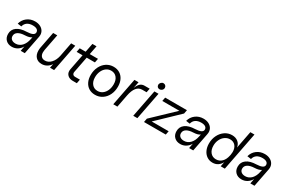

<svg xmlns="http://www.w3.org/2000/svg" viewBox="109 -1857 4492 3030"><g transform="rotate(30 2355.0 -342.0)"><path d="M30 -132Q30 -212 92.5 -258Q155 -304 269 -307Q406 -312 406 -375Q406 -408 379.5 -425.5Q353 -443 304 -443Q242 -443 203 -416Q164 -389 152 -338L81 -348Q101 -424 161.5 -470Q222 -516 304 -516Q356 -516 396 -497Q436 -478 458 -444.5Q480 -411 480 -369Q480 -355 477 -338L411 0H336L353 -89Q325 -39 280 -11.5Q235 16 181 16Q113 16 71.5 -24.5Q30 -65 30 -132ZM207 -57Q272 -57 319 -106Q366 -155 383 -243L390 -277Q352 -248 273 -245Q193 -242 150 -214.5Q107 -187 107 -139Q107 -101 134 -79Q161 -57 207 -57Z M576 -145Q576 -176 581 -200L639 -500H714L656 -200Q652 -180 652 -157Q652 -110 675.5 -83.5Q699 -57 743 -57Q804 -57 851 -107Q898 -157 917 -241L967 -500H1042L945 0H870L885 -75Q859 -33 816.5 -8.5Q774 16 724 16Q655 16 615.5 -27.5Q576 -71 576 -145Z M1158 -111Q1158 -125 1161 -140L1217 -427H1109L1123 -500H1231L1262 -660H1337L1306 -500H1456L1442 -427H1292L1235 -133Q1234 -128 1234 -120Q1234 -99 1247.5 -86Q1261 -73 1283 -73H1373L1359 0H1284Q1227 0 1192.5 -30.5Q1158 -61 1158 -111Z M1483 -224Q1483 -306 1516 -373Q1549 -440 1606.5 -478Q1664 -516 1735 -516Q1799 -516 1847.5 -486.5Q1896 -457 1922.5 -402.5Q1949 -348 1949 -276Q1949 -193 1916.5 -126.5Q1884 -60 1826.5 -22Q1769 16 1697 16Q1633 16 1584.5 -13.5Q1536 -43 1509.5 -97.5Q1483 -152 1483 -224ZM1701 -57Q1750 -57 1789 -85Q1828 -113 1850 -163Q1872 -213 1872 -275Q1872 -352 1834 -397.5Q1796 -443 1732 -443Q1683 -443 1644 -415Q1605 -387 1582.5 -337.5Q1560 -288 1560 -226Q1560 -150 1598.5 -103.5Q1637 -57 1701 -57Z M2195 -500 2172 -381Q2194 -442 2226 -471Q2258 -500 2302 -500H2398L2384 -427H2302Q2242 -427 2201.5 -376.5Q2161 -326 2142 -228L2098 0H2023L2120 -500Z M2559 -500 2462 0H2387L2484 -500ZM2484 -621Q2484 -646 2502.5 -665Q2521 -684 2545 -684Q2568 -684 2583.5 -668.5Q2599 -653 2599 -630Q2599 -605 2580.5 -587Q2562 -569 2537 -569Q2514 -569 2499 -583.5Q2484 -598 2484 -621Z M2978 -432H2667L2680 -500H3077L3064 -432L2684 -68H2993L2980 0H2583L2596 -68Z M3099 -132Q3099 -212 3161.5 -258Q3224 -304 3338 -307Q3475 -312 3475 -375Q3475 -408 3448.5 -425.5Q3422 -443 3373 -443Q3311 -443 3272 -416Q3233 -389 3221 -338L3150 -348Q3170 -424 3230.5 -470Q3291 -516 3373 -516Q3425 -516 3465 -497Q3505 -478 3527 -444.5Q3549 -411 3549 -369Q3549 -355 3546 -338L3480 0H3405L3422 -89Q3394 -39 3349 -11.5Q3304 16 3250 16Q3182 16 3140.5 -24.5Q3099 -65 3099 -132ZM3276 -57Q3341 -57 3388 -106Q3435 -155 3452 -243L3459 -277Q3421 -248 3342 -245Q3262 -242 3219 -214.5Q3176 -187 3176 -139Q3176 -101 3203 -79Q3230 -57 3276 -57Z M3640 -220Q3640 -302 3673.5 -369.5Q3707 -437 3765 -476.5Q3823 -516 3893 -516Q3960 -516 4003.5 -480.5Q4047 -445 4056 -385L4117 -700H4192L4056 0H3981L3997 -84Q3971 -35 3931 -9.5Q3891 16 3838 16Q3780 16 3735 -14Q3690 -44 3665 -97.5Q3640 -151 3640 -220ZM3859 -57Q3921 -57 3964 -99.5Q4007 -142 4023 -219L4027 -238Q4032 -268 4032 -289Q4032 -359 3996.5 -401Q3961 -443 3899 -443Q3849 -443 3807.5 -414Q3766 -385 3742 -335.5Q3718 -286 3718 -225Q3718 -149 3756.5 -103Q3795 -57 3859 -57Z M4215 -132Q4215 -212 4277.5 -258Q4340 -304 4454 -307Q4591 -312 4591 -375Q4591 -408 4564.5 -425.5Q4538 -443 4489 -443Q4427 -443 4388 -416Q4349 -389 4337 -338L4266 -348Q4286 -424 4346.5 -470Q4407 -516 4489 -516Q4541 -516 4581 -497Q4621 -478 4643 -444.5Q4665 -411 4665 -369Q4665 -355 4662 -338L4596 0H4521L4538 -89Q4510 -39 4465 -11.5Q4420 16 4366 16Q4298 16 4256.5 -24.5Q4215 -65 4215 -132ZM4392 -57Q4457 -57 4504 -106Q4551 -155 4568 -243L4575 -277Q4537 -248 4458 -245Q4378 -242 4335 -214.5Q4292 -187 4292 -139Q4292 -101 4319 -79Q4346 -57 4392 -57Z"/></g></svg>

Font: MedMera Sans
Style: Italic
Weight: 400
Italic angle: -11°
Designer: Kasper Nordkvist
Foundry: UNCUT.wtf
Version: Version 1.300